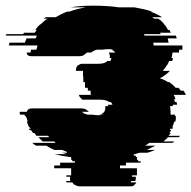

<svg xmlns="http://www.w3.org/2000/svg" viewBox="-60 -550 678 680"><path d="M386 36H365V46H425V71H408V76H421V83Q421 85 420.5 87Q420 89 419 91H405L403 96H423Q420 103 413 106H416Q411 110 402 110H223Q214 110 209 106H206Q203 104 200.5 101.5Q198 99 196 96H176L174 91H189Q188 88 188 83V76H175V71H192V46H132V36H153V26H205V21H196V16H192V6H185Q171 4 158 1.5Q145 -1 134 -4H176Q172 -6 167.5 -7Q163 -8 159 -9H177V-12Q167 -16 160 -19H132Q117 -26 104 -34H68Q64 -36 60.5 -39Q57 -42 54 -44H137Q136 -46 134 -47Q132 -48 131 -49H91L76 -64H114Q113 -66 112 -67Q111 -68 110 -69H69L62 -79H57Q55 -81 53.5 -84Q52 -87 50 -89H45L42 -94H49L46 -99H43Q41 -104 39 -109Q37 -114 35 -119H38Q37 -123 36 -126.5Q35 -130 34 -134H33L31 -139H28Q28 -142 27 -144H11Q10 -146 10 -149Q9 -152 10 -154H35Q38 -166 52 -166H227Q240 -166 245 -162Q250 -158 255 -154H229Q231 -153 233 -152Q235 -151 236 -149Q239 -148 242.5 -146.5Q246 -145 250 -144H267Q272 -143 277 -142.5Q282 -142 289 -142Q295 -142 300 -142.5Q305 -143 309 -144H292Q298 -145 304 -149Q306 -150 307 -151.5Q308 -153 309 -154Q313 -159 313 -171V-174H323Q323 -177 322 -179H338Q337 -185 331 -189H326Q316 -197 292 -197H235Q232 -197 226 -199H231Q223 -203 219 -214H262Q262 -216 261.5 -217Q261 -218 261 -219V-229H251V-239H241V-259H235V-279H234V-299H209V-302Q209 -312 216 -319H217Q224 -324 230 -324H287Q312 -324 320 -334H331Q333 -338 335 -344H329V-350Q329 -359 325 -364H348Q344 -371 333 -374H344Q340 -375 336 -375.5Q332 -376 327 -376Q320 -376 314 -375.5Q308 -375 303 -374H283Q272 -371 263 -364H248L247 -363Q242 -359 237 -355Q232 -351 219 -351H50Q36 -351 34 -364H48Q48 -367 49 -368Q49 -372 50 -374H69Q70 -378 71 -381.5Q72 -385 73 -389H-29L-26 -399H28L34 -414H66Q68 -419 71 -424H-40L-37 -429H22L25 -434H63Q65 -436 66.5 -439Q68 -442 70 -444H65Q73 -456 83 -464H84Q96 -476 108 -484H95Q97 -486 99 -487Q101 -488 102 -489H137Q146 -494 156.5 -499.5Q167 -505 179 -509H186Q210 -518 244 -524H190Q225 -530 268 -530Q321 -530 361 -524H416Q451 -518 480 -509H472Q484 -505 494.5 -500Q505 -495 514 -489H479L487 -484H500Q507 -480 512.5 -474.5Q518 -469 522 -464H521Q526 -460 529 -454.5Q532 -449 535 -444H540Q543 -439 545 -434H507Q509 -430 509 -429H450L452 -424H563L566 -414H534L537 -399H483L484 -389H586V-374H575Q574 -372 574 -369Q574 -366 574 -364H551Q550 -359 549.5 -354Q549 -349 547 -344H553L550 -334H539Q538 -332 537 -329Q536 -326 534 -324L532 -319H531Q524 -307 516 -299H542Q537 -294 531 -289Q525 -284 517 -279H518L506 -273Q524 -267 535 -259H540Q554 -249 562 -239H572Q576 -235 580 -229H590Q592 -225 594.5 -221.5Q597 -218 598 -214H555Q560 -207 561 -199H557Q559 -193 559 -189H565Q567 -183 567 -179H552V-174H542Q543 -169 543.5 -164Q544 -159 544 -154V-144H560V-139H563Q563 -136 562 -134H563Q563 -130 562.5 -126.5Q562 -123 561 -119H557Q556 -114 554 -109Q552 -104 550 -99H553L551 -94H544L541 -89H546Q545 -87 543.5 -84Q542 -81 540 -79H545Q543 -77 541 -74Q539 -71 537 -69H578L573 -64H535Q531 -60 527.5 -56.5Q524 -53 519 -49H558Q557 -48 555 -47Q553 -46 551 -44H469L454 -34H490Q477 -27 460 -19H489Q482 -16 475.5 -13.5Q469 -11 462 -9H435Q431 -8 427 -7Q423 -6 418 -4H414V1H421V6H425V16H429V21H438V26H386Z"/></svg>

Font: Rubik Glitch
Style: Regular
Weight: 400
Designer: Hubert and Fischer, NaN
Foundry: Hubert and Fischer, NaN
Version: Version 2.200